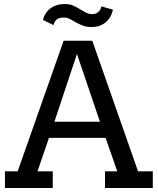

<svg xmlns="http://www.w3.org/2000/svg" viewBox="-20 -945 793 965"><path d="M305.7 -924.8Q330.1 -924.8 347.9 -916.7Q365.7 -908.7 381.1 -899.2Q396.5 -889.6 411.6 -881.8Q426.8 -874 445.8 -874Q459.5 -874 472.4 -883.3Q485.4 -892.6 489.7 -913.1L547.9 -896Q538.1 -854.5 509.8 -831.8Q481.4 -809.1 441.9 -809.1Q414.6 -809.1 395.5 -816.7Q376.5 -824.2 360.8 -833Q345.2 -841.8 331.5 -849.4Q317.9 -856.9 301.8 -856.9Q294.4 -856.9 286.9 -856Q279.3 -855 272 -851.3Q264.6 -847.7 258.5 -840.1Q252.4 -832.5 249 -818.8L195.8 -844.7Q202.1 -867.7 213.9 -883.1Q225.6 -898.4 240.2 -907.7Q254.9 -917 271.7 -920.9Q288.6 -924.8 305.7 -924.8ZM253.4 -333H482.4L366.7 -673.8ZM507.8 -84H569.3L510.7 -252H226.1L168.5 -84H245.1V0H4.9V-84H68.8L299.8 -740.2H443.8L673.8 -84H748V0H507.8Z"/></svg>

Font: Twentytwelve Slab
Style: TwentytwelveSlab
Weight: 400
Designer: Domenico Catapano
Version: Version 1.00 2012